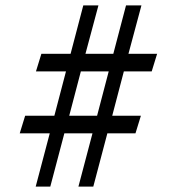

<svg xmlns="http://www.w3.org/2000/svg" viewBox="-20 -690 653 710"><path d="M270 0 322 -197H218L166 0H112L164 -197H53L73 -262H181L224 -426H113L133 -491H241L288 -670H344L296 -491H399L446 -670H503L455 -491H561L541 -426H438L395 -262H501L481 -197H377L325 0ZM236 -262H339L382 -426H279Z"/></svg>

Font: Zen Old Mincho Medium
Style: Regular
Weight: 500
Designer: Yoshimichi Ohira
Foundry: Positype
Version: Version 1.500